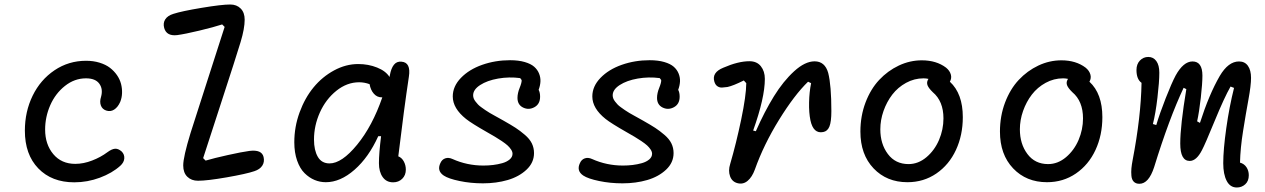

<svg xmlns="http://www.w3.org/2000/svg" viewBox="-20 -798 5620 853"><path d="M310 12Q210 12 150.2 -49.8Q90.5 -111.5 90.5 -217.5Q90.5 -302 125 -372.8Q159.5 -443.5 222.2 -485.8Q285 -528 362.5 -528Q395 -528 422.5 -519.5Q450 -511 468.5 -496.8Q487 -482.5 499.8 -464Q512.5 -445.5 517.8 -425Q523 -404.5 522.2 -384Q521.5 -363.5 514 -345Q503.5 -321.5 487 -311Q470.5 -300.5 451.5 -307Q434 -313 428 -329.8Q422 -346.5 429 -368Q438.5 -402.5 421.2 -426.2Q404 -450 362 -450Q311 -450 268.5 -416.2Q226 -382.5 203.2 -330.5Q180.5 -278.5 180.5 -222.5Q180.5 -156.5 216.8 -113.2Q253 -70 314.5 -70Q351 -70 389.2 -84.8Q427.5 -99.5 457.5 -122Q476.5 -136 490.8 -137.2Q505 -138.5 520.5 -125Q533.5 -112 532.2 -94.2Q531 -76.5 514.5 -61.5Q478.5 -29 423.5 -8.5Q368.5 12 310 12Z M859.5 5Q830.5 5 812.2 -12.8Q794 -30.5 794 -63Q794 -101 826.5 -207Q843.5 -262 906.5 -456.2Q969.5 -650.5 978 -678.5L967 -689.5Q930.5 -677.5 865.8 -662Q801 -646.5 767 -642Q720 -636.5 709.5 -673.5Q703.5 -695 714 -711.8Q724.5 -728.5 750.5 -736.5Q787.5 -748.5 876 -763.2Q964.5 -778 1003 -778Q1031.5 -778 1049.2 -760.2Q1067 -742.5 1067 -710.5Q1067 -671.5 1049 -611.5Q1030.5 -550 959 -330.8Q887.5 -111.5 882.5 -95.5L893.5 -84.5Q930.5 -95.5 992.5 -109.2Q1054.5 -123 1088 -127.5Q1143 -134.5 1151 -100.5Q1156 -78.5 1145.2 -62Q1134.5 -45.5 1110 -37.5Q1075 -25.5 987.8 -10.2Q900.5 5 859.5 5Z M1427.5 11.5Q1401.5 11.5 1377.5 1.5Q1353.5 -8.5 1333 -28.8Q1312.5 -49 1300 -84.5Q1287.5 -120 1287.5 -166Q1287.5 -234.5 1311 -298.8Q1334.5 -363 1373.2 -410Q1412 -457 1464.2 -485.2Q1516.5 -513.5 1571.5 -513.5Q1616.5 -513.5 1655.2 -498Q1694 -482.5 1710.5 -456L1712 -463.5Q1717.5 -494.5 1730 -510.2Q1742.5 -526 1763.5 -524Q1806.5 -521 1796.5 -457Q1775 -315 1749.5 -103.5Q1765 -97.5 1774 -80.8Q1783 -64 1783 -44.5Q1783 -19.5 1767 -3.8Q1751 12 1726.5 12Q1696.5 12 1680 -11.5Q1663.5 -35 1663.5 -73Q1663.5 -116 1673 -193H1660.5Q1618 -99 1555 -43.8Q1492 11.5 1427.5 11.5ZM1375 -178Q1375 -130.5 1392 -101.2Q1409 -72 1444 -72Q1498.5 -72 1566.5 -155Q1634.5 -238 1678.5 -365.5H1676Q1655 -365.5 1640.8 -381.8Q1626.5 -398 1622 -424Q1599 -432.5 1575.5 -432.5Q1521.5 -432.5 1474.5 -394.8Q1427.5 -357 1401.2 -298.5Q1375 -240 1375 -178Z M2125.5 16.5Q2071 16.5 2021.8 6.2Q1972.5 -4 1951.5 -18Q1920 -39 1936.5 -73.5Q1943.5 -89.5 1958.2 -94.5Q1973 -99.5 1990.5 -91.5Q2055 -62.5 2127.5 -62.5Q2149.5 -62.5 2170.5 -65Q2191.5 -67.5 2211.8 -73.2Q2232 -79 2244.5 -89.8Q2257 -100.5 2257 -115Q2257 -124 2250.5 -133.8Q2244 -143.5 2235 -151.8Q2226 -160 2209 -171.5Q2192 -183 2179 -190.5Q2166 -198 2143.5 -211Q2075 -250 2050.5 -269.5Q1991.5 -316.5 1991.5 -369.5Q1991.5 -414.5 2027.8 -452Q2064 -489.5 2122.2 -510Q2180.5 -530.5 2246 -530.5Q2283.5 -530.5 2311 -522.5Q2338.5 -514.5 2353.2 -501.5Q2368 -488.5 2375 -471Q2382 -453.5 2381 -435.5Q2380 -417.5 2373 -399Q2379.5 -387 2379.5 -368.5Q2379.5 -335.5 2354.2 -321.8Q2329 -308 2304 -320.2Q2279 -332.5 2279 -363Q2279 -384 2288.8 -408Q2298.5 -432 2297.5 -442.5L2291 -451Q2242 -457.5 2193.2 -449Q2144.5 -440.5 2113.2 -420.2Q2082 -400 2082 -374.5Q2082 -367.5 2084.5 -360.8Q2087 -354 2092.5 -347Q2098 -340 2103.5 -334Q2109 -328 2119 -321Q2129 -314 2136.2 -308.8Q2143.5 -303.5 2156 -296.2Q2168.5 -289 2176.2 -284.8Q2184 -280.5 2197.8 -272.8Q2211.5 -265 2218 -261.5Q2251.5 -242.5 2270.8 -230Q2290 -217.5 2311.5 -199.2Q2333 -181 2342.8 -161Q2352.5 -141 2352.5 -118Q2352.5 -75.5 2319.2 -44.2Q2286 -13 2235.5 1.8Q2185 16.5 2125.5 16.5Z M2745.5 16.5Q2691 16.5 2641.8 6.2Q2592.5 -4 2571.5 -18Q2540 -39 2556.5 -73.5Q2563.5 -89.5 2578.2 -94.5Q2593 -99.5 2610.5 -91.5Q2675 -62.5 2747.5 -62.5Q2769.5 -62.5 2790.5 -65Q2811.5 -67.5 2831.8 -73.2Q2852 -79 2864.5 -89.8Q2877 -100.5 2877 -115Q2877 -124 2870.5 -133.8Q2864 -143.5 2855 -151.8Q2846 -160 2829 -171.5Q2812 -183 2799 -190.5Q2786 -198 2763.5 -211Q2695 -250 2670.5 -269.5Q2611.5 -316.5 2611.5 -369.5Q2611.5 -414.5 2647.8 -452Q2684 -489.5 2742.2 -510Q2800.5 -530.5 2866 -530.5Q2903.5 -530.5 2931 -522.5Q2958.5 -514.5 2973.2 -501.5Q2988 -488.5 2995 -471Q3002 -453.5 3001 -435.5Q3000 -417.5 2993 -399Q2999.5 -387 2999.5 -368.5Q2999.5 -335.5 2974.2 -321.8Q2949 -308 2924 -320.2Q2899 -332.5 2899 -363Q2899 -384 2908.8 -408Q2918.5 -432 2917.5 -442.5L2911 -451Q2862 -457.5 2813.2 -449Q2764.5 -440.5 2733.2 -420.2Q2702 -400 2702 -374.5Q2702 -367.5 2704.5 -360.8Q2707 -354 2712.5 -347Q2718 -340 2723.5 -334Q2729 -328 2739 -321Q2749 -314 2756.2 -308.8Q2763.5 -303.5 2776 -296.2Q2788.5 -289 2796.2 -284.8Q2804 -280.5 2817.8 -272.8Q2831.5 -265 2838 -261.5Q2871.5 -242.5 2890.8 -230Q2910 -217.5 2931.5 -199.2Q2953 -181 2962.8 -161Q2972.5 -141 2972.5 -118Q2972.5 -75.5 2939.2 -44.2Q2906 -13 2855.5 1.8Q2805 16.5 2745.5 16.5Z M3257.5 16Q3232.5 10 3223.5 -14.8Q3214.5 -39.5 3224 -69.5Q3250.5 -160 3272.8 -266.5Q3295 -373 3295.5 -428.5L3284.5 -440.5Q3237.5 -417 3212 -411.5Q3199 -409.5 3187.8 -409Q3176.5 -408.5 3167 -415Q3157.5 -421.5 3153.5 -436Q3142 -476 3193 -497Q3259.5 -526 3309.5 -526Q3342.5 -526 3360.2 -503.8Q3378 -481.5 3378 -447.5Q3378 -363.5 3326 -218L3338 -215Q3376.5 -302.5 3418.2 -370Q3460 -437.5 3508.2 -481.5Q3556.5 -525.5 3599 -525.5Q3645 -525.5 3659.5 -474Q3673.5 -419 3673.5 -304Q3673.5 -257.5 3665 -236.2Q3656.5 -215 3637.5 -211.5Q3593.5 -202.5 3580.5 -263.5Q3573.5 -297 3574.5 -343.2Q3575.5 -389.5 3583.5 -428.5L3570 -435Q3509.5 -376.5 3441.2 -266Q3373 -155.5 3333.5 -44.5Q3321.5 -11.5 3301.8 5.2Q3282 22 3257.5 16Z M4011.5 11.5Q3919.5 11.5 3861 -50Q3802.5 -111.5 3802.5 -213.5Q3802.5 -282.5 3825.2 -342.5Q3848 -402.5 3886 -443Q3924 -483.5 3973.2 -506.8Q4022.5 -530 4075.5 -530Q4140 -530 4183 -497.5Q4199.5 -484 4204.2 -467.2Q4209 -450.5 4200 -435Q4257.5 -382 4257.5 -277.5Q4257.5 -197.5 4227 -131.8Q4196.5 -66 4140 -27.2Q4083.5 11.5 4011.5 11.5ZM3891 -223.5Q3891 -158.5 3924.5 -113.8Q3958 -69 4016.5 -69Q4059.5 -69 4095.8 -99.5Q4132 -130 4151.8 -176.2Q4171.5 -222.5 4171.5 -272Q4171.5 -348.5 4124 -388.5Q4106 -406 4101 -418.5Q4096 -431 4102.5 -443.5L4105 -447.5Q4094 -450 4083 -450Q4042 -450 4005.5 -430Q3969 -410 3944.2 -377.8Q3919.5 -345.5 3905.2 -305Q3891 -264.5 3891 -223.5Z M4631.5 11.5Q4539.5 11.5 4481 -50Q4422.5 -111.5 4422.5 -213.5Q4422.5 -282.5 4445.2 -342.5Q4468 -402.5 4506 -443Q4544 -483.5 4593.2 -506.8Q4642.5 -530 4695.5 -530Q4760 -530 4803 -497.5Q4819.5 -484 4824.2 -467.2Q4829 -450.5 4820 -435Q4877.5 -382 4877.5 -277.5Q4877.5 -197.5 4847 -131.8Q4816.5 -66 4760 -27.2Q4703.5 11.5 4631.5 11.5ZM4511 -223.5Q4511 -158.5 4544.5 -113.8Q4578 -69 4636.5 -69Q4679.5 -69 4715.8 -99.5Q4752 -130 4771.8 -176.2Q4791.5 -222.5 4791.5 -272Q4791.5 -348.5 4744 -388.5Q4726 -406 4721 -418.5Q4716 -431 4722.5 -443.5L4725 -447.5Q4714 -450 4703 -450Q4662 -450 4625.5 -430Q4589 -410 4564.2 -377.8Q4539.5 -345.5 4525.2 -305Q4511 -264.5 4511 -223.5Z M5475 35Q5445 35 5429.8 5.5Q5414.5 -24 5414.5 -73Q5414.5 -133 5428 -228.5Q5441.5 -324 5462.5 -407.5L5447 -413.5Q5419 -364.5 5376.2 -260.2Q5333.5 -156 5320 -131Q5295.5 -83 5265.5 -83Q5223.5 -83 5223.5 -160.5Q5223.5 -239 5250.5 -402L5238.5 -408Q5174 -271 5107.5 -55.5Q5083.5 18.5 5042 18.5Q5026 18.5 5017 9.2Q5008 0 5006.5 -17Q5005 -34 5006.5 -50Q5008 -66 5012 -87Q5049 -280 5051.5 -430Q5029 -446 5029 -487Q5029 -513 5044.2 -529Q5059.5 -545 5081.5 -545Q5104 -545 5117.2 -526.8Q5130.5 -508.5 5130.5 -475Q5130.5 -434.5 5122.2 -364.2Q5114 -294 5102 -247L5117 -242.5Q5132.5 -294.5 5158.8 -361.5Q5185 -428.5 5203 -462.5Q5237.5 -525 5278 -525Q5322 -525 5322 -462Q5322 -427.5 5314.8 -363.5Q5307.5 -299.5 5298.5 -259L5311 -252Q5351.5 -378.5 5399 -460.5Q5437 -525 5484.5 -525Q5510.5 -525 5524.2 -505.5Q5538 -486 5538 -452Q5538 -418.5 5526.5 -356Q5515 -293.5 5502.8 -217Q5490.5 -140.5 5489 -75.5Q5507.5 -70.5 5517.8 -55Q5528 -39.5 5528 -19.5Q5528 6.5 5512.2 20.8Q5496.5 35 5475 35Z"/></svg>

Font: Monaspace Radon
Style: Regular
Weight: 400
Designer: Riley Cran & the Lettermatic Team
Foundry: Lettermatic
Version: Version 1.000 (Monaspace Radon)